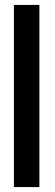

<svg xmlns="http://www.w3.org/2000/svg" viewBox="-20 -760 222 780"><path d="M140 0H36.5V-740H140Z"/></svg>

Font: Anybody Narrow Medium
Style: Regular
Weight: 500
Width: 3
Designer: Tyler Finck
Foundry: Etcetera Type Company
Version: Version 1.000; ttfautohint (v1.8)